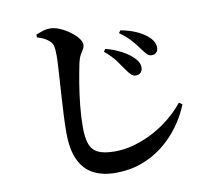

<svg xmlns="http://www.w3.org/2000/svg" viewBox="-88 -885 1176 1039"><g transform="rotate(-10 500.0 -365.0)"><path d="M615.8 -488.8Q600.4 -511.8 577.3 -543.1Q554.2 -574.4 516.2 -606L526.6 -619.6Q571.2 -608 608.8 -588.7Q646.4 -569.5 670.2 -546.8Q702.9 -516.5 702.1 -486.2Q701.8 -470.3 692.1 -459.8Q682.4 -449.2 664.1 -449.2Q651.4 -449.2 640 -459.4Q628.7 -469.7 615.8 -488.8ZM717.9 -583.9Q703.3 -604.7 679.8 -632.7Q656.3 -660.7 614 -690.9L624.4 -704.5Q672.2 -695.4 707.3 -680Q742.3 -664.5 765.2 -645.4Q803.9 -614 803.9 -578.5Q803.9 -562.2 794.6 -552.3Q785.2 -542.4 768.9 -542.4Q754.2 -542.4 743.4 -552.9Q732.5 -563.4 717.9 -583.9ZM172.9 -745.5V-761.2Q192.9 -769 212.5 -775Q232.1 -781 251.1 -780.7Q276.3 -780.4 304.5 -768.2Q332.7 -756 357.5 -737.8Q382.4 -719.6 398.1 -699.9Q413.8 -680.1 413.8 -664.5Q413.8 -650.4 406.4 -638.5Q399 -626.5 390.3 -611.2Q381.7 -596 375.5 -570.1Q365.5 -521.6 355.6 -462.6Q345.7 -403.6 339.4 -341.6Q333.1 -279.5 333.1 -221.4Q333.1 -164.9 345.7 -130Q358.4 -95.1 390.9 -79.7Q423.4 -64.2 482.2 -64.2Q537.1 -64.2 591.4 -80.1Q645.6 -95.9 696.5 -123Q747.5 -150.1 791.4 -186.6Q835.2 -223 868.2 -264.2L885.6 -251.9Q861 -190.2 821.3 -135.8Q781.7 -81.4 728.5 -39.3Q675.3 2.8 609.5 26.9Q543.7 50.9 466.4 50.9Q396 50.9 345.3 24.8Q294.6 -1.4 267.4 -58.6Q240.2 -115.9 240.2 -208.9Q240.2 -251.8 242.4 -300.1Q244.5 -348.5 247.8 -397.2Q251 -445.9 253.8 -490.6Q256.6 -535.4 258.7 -571.4Q260.9 -607.4 260.9 -629.7Q260.9 -666.1 256.2 -683.5Q251.6 -700.9 237.9 -712.4Q225.4 -723.3 211.6 -730.2Q197.9 -737.2 172.9 -745.5Z"/></g></svg>

Font: Noto Serif HK
Style: Regular
Weight: 200
Designer: Ryoko NISHIZUKA 西塚涼子 (kana & ideographs); Frank Grießhammer (Latin, Greek & Cyrillic); Wenlong ZHANG 张文龙 (bopomofo); San
Foundry: Adobe
Version: Version 2.001;hotconv 1.1.0;makeotfexe 2.6.0